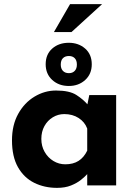

<svg xmlns="http://www.w3.org/2000/svg" viewBox="-20 -897 654 929"><path d="M256 12Q195 12 145.5 -12.5Q96 -37 67 -88Q38 -139 38 -218Q38 -292 68 -346Q98 -400 147 -429.5Q196 -459 251 -459Q316 -459 349.5 -437.5Q383 -416 405 -390L399 -373L412 -437H542V0H402V-95L413 -65Q411 -65 401 -53.5Q391 -42 371.5 -26.5Q352 -11 323.5 0.5Q295 12 256 12ZM296 -102Q334 -102 360 -118.5Q386 -135 402 -168V-275Q390 -307 360.5 -326Q331 -345 291 -345Q261 -345 235.5 -329.5Q210 -314 195 -287Q180 -260 180 -225Q180 -190 196 -162Q212 -134 238.5 -118Q265 -102 296 -102ZM201 -586Q201 -634 232.7 -662Q264.4 -690 312.8 -690Q360 -690 392 -662Q424 -634 424 -585.9Q424 -539 392.2 -510Q360.4 -481 313 -481Q264.5 -481 232.8 -510.1Q201 -539.2 201 -586ZM274 -584.5Q274 -565 284.5 -554Q295 -543 313.5 -543Q331 -543 341.5 -554Q352 -565 352 -584.5Q352 -605 341.5 -615.5Q331 -626 313.5 -626Q295 -626 284.5 -615.5Q274 -605 274 -584.5ZM474 -877 326 -742H241L319 -877Z"/></svg>

Font: Reem Kufi
Style: Regular
Weight: 400
Designer: Khaled Hosny
Version: Version 1.6